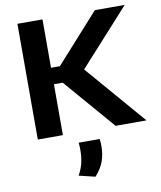

<svg xmlns="http://www.w3.org/2000/svg" viewBox="-95 -715 875 1044"><g transform="rotate(-10 342.0 -193.0)"><path d="M502.5 0 260 -281H199.5V-372H260.5L500.5 -639H665.5L373.5 -316.5L373 -348L673 0ZM73 0V-639H211.5V0ZM404.5 55.5Q406 63.5 406.8 74Q407.5 84.5 407.5 95Q407.5 141 393.5 179.2Q379.5 217.5 347 253.5L257.5 232Q274.5 202 282.8 169.2Q291 136.5 291 96.5Q291 85.5 290.5 75.8Q290 66 289 55.5Z"/></g></svg>

Font: AnekLatin_SemiExpandedSemiBold
Style: Regular
Weight: 600
Width: 6
Designer: Yesha Goshar
Foundry: Ek Type
Version: Version 1.003